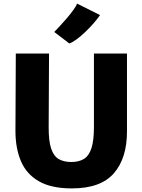

<svg xmlns="http://www.w3.org/2000/svg" viewBox="-20 -1041 793 1069"><path d="M380 8Q265 8 196 -32Q127 -72 96.5 -144Q66 -216 66 -312L68 -743H253L251 -334Q250.5 -256 264.8 -213.8Q279 -171.5 307.2 -155.2Q335.5 -139 377 -139Q419 -139 447 -156Q475 -173 489 -215.5Q503 -258 503 -334V-743H687V-309Q687 -160 613.8 -76Q540.5 8 380 8ZM366 -799 282 -863Q289.5 -870.5 308 -890.2Q326.5 -910 348 -934.8Q369.5 -959.5 386.8 -983Q404 -1006.5 409 -1021L537 -957Q521.5 -934.5 499.2 -909.2Q477 -884 452.5 -860.8Q428 -837.5 405.2 -821Q382.5 -804.5 366 -799Z"/></svg>

Font: Merriweather Sans ExtraBold
Style: Regular
Weight: 800
Designer: Eben Sorkin
Foundry: Eben Sorkin
Version: Version 2.001; ttfautohint (v1.8.3)